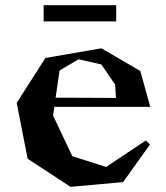

<svg xmlns="http://www.w3.org/2000/svg" viewBox="-20 -702 634 735"><path d="M424.8 -682.1V-620.1H147V-682.1ZM43.9 -308.1 153.8 -480 368.2 -517.1 517.1 -430.2 555.2 -293H188L183.1 -259.8L256.8 -104L386.2 -63L538.1 -164.1L554.2 -148.9L451.2 -4.9L250 13.2L85.9 -94.2ZM192.9 -328.1 423.8 -327.1 420.9 -377.9 368.2 -455.1 280.8 -475.1 208 -432.1Z"/></svg>

Font: Ortica Angular Bold
Style: Regular
Weight: 700
Designer: Benedetta Bovani
Foundry: Collletttivo
Version: Version 2.000;Glyphs 3.1.2 (3151)